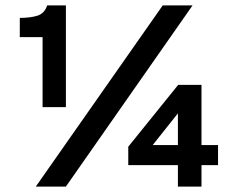

<svg xmlns="http://www.w3.org/2000/svg" viewBox="-20 -688 877 708"><path d="M112 0 580 -668H690L223 0ZM137 -293V-551H53V-622Q91 -622 117.5 -630Q144 -638 154 -668H223V-293ZM543 -153H636V-270ZM636 0V-79H453V-147L637 -375H723V-153H784V-79H723V0Z"/></svg>

Font: Atkinson Hyperlegible Next SemiBold
Style: Regular
Weight: 600
Designer: Elliott Scott, Megan Eiswerth, Linus Boman, Theodore Petrosky, Letters from Sweden
Foundry: Applied Design Works, Letters from Sweden
Version: Version 2.001